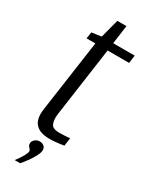

<svg xmlns="http://www.w3.org/2000/svg" viewBox="-196 -632 656 831"><g transform="rotate(30 132.5 -216.0)"><path d="M124.6 1.4Q102.7 1.4 85.6 -3.8Q68.5 -9.1 57 -20.6Q45.4 -32.1 41 -50.8Q36.5 -69.4 40.4 -97.2L91.4 -455.6H47.4L52.5 -488.3L100.6 -495L125 -587.8H170.5L157.8 -495H265.3L260.2 -455.6H152.7L103.6 -107.8Q100.1 -80 107.8 -61.2Q115.5 -42.5 148.8 -42.5Q162.2 -42.5 178.7 -43.6Q195.1 -44.7 202.2 -45.5L196.6 -5.4Q191.6 -4.7 180.6 -3Q169.6 -1.3 155 0.1Q140.4 1.4 124.6 1.4ZM41.5 156.3Q58.7 133.7 67.8 117.2Q77 100.7 77.3 92.3Q77.5 86.4 73.6 82.6Q69.7 78.7 65.7 73.3Q61.7 67.8 62.2 58.5Q62.8 49.1 72.3 40.5Q81.9 31.9 95.6 31.9Q109.7 31.9 118 39.9Q126.3 47.9 125.4 60.5Q124.8 72 115.8 89.1Q106.8 106.3 94.2 124Q81.6 141.7 68.6 156.3Z"/></g></svg>

Font: Alumni Sans Thin
Style: Italic
Weight: 100
Italic angle: -8°
Designer: Robert E. Leuschke
Foundry: Robert E. Leuschke
Version: Version 1.016